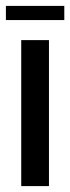

<svg xmlns="http://www.w3.org/2000/svg" viewBox="-29 -631 238 651"><path d="M43 0V-495H137V0ZM-9 -563V-611H189V-563Z"/></svg>

Font: Alumni Sans SemiBold
Style: Regular
Weight: 600
Designer: Robert E. Leuschke
Foundry: Robert E. Leuschke
Version: Version 1.018